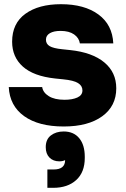

<svg xmlns="http://www.w3.org/2000/svg" viewBox="-20 -588 602 920"><path d="M285.2 18.1Q165 18.1 95.7 -31.5Q26.4 -81.1 22 -170.9H182.1Q186 -144.5 213.9 -127.2Q241.7 -109.9 289.1 -109.9Q326.7 -109.9 350.8 -120.8Q375 -131.8 375 -154.8Q375 -176.8 354 -189.9Q333 -203.1 282.2 -208L244.1 -211.9Q140.6 -223.1 89.4 -269Q38.1 -314.9 38.1 -388.2Q38.1 -476.1 101.8 -522Q165.5 -567.9 272 -567.9Q384.3 -567.9 451.4 -518.8Q518.6 -469.7 522.9 -379.9H362.8Q358.9 -406.2 335 -423.1Q311 -439.9 270 -439.9Q237.8 -439.9 219 -429Q200.2 -418 200.2 -397.9Q200.2 -377.4 218 -366.9Q235.8 -356.4 277.8 -352.1L315.9 -348.1Q421.9 -336.9 479.5 -289.3Q537.1 -241.7 537.1 -165Q537.1 -79.6 469.7 -30.8Q402.3 18.1 285.2 18.1ZM285.2 42Q333 42 359.6 74.2Q386.2 106.4 386.2 163.1V168.9Q386.2 237.3 345.2 274.7Q304.2 312 234.9 312H207V224.1H236.8Q292 224.1 292 179.2Q280.3 185.1 264.2 185.1Q234.9 185.1 217 167Q199.2 148.9 199.2 117.2Q199.2 79.6 223.9 60.8Q248.5 42 285.2 42Z"/></svg>

Font: Sora ExtraBold
Style: Regular
Weight: 800
Designer: Jonathan Barnbrook, Julián Moncada
Foundry: Barnbrook Fonts
Version: Version 2.000